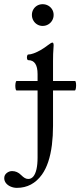

<svg xmlns="http://www.w3.org/2000/svg" viewBox="-81 -637 387 928"><path d="M-60.5 224.1Q-60.5 209 -48.8 199.5Q-37.1 189.9 -22.5 189.9Q-10.3 189.9 0.5 194.6Q11.2 199.2 21 209Q30.8 218.8 38.8 223.4Q46.9 228 55.7 228Q69.8 228 79.8 216.3Q89.8 204.6 95.2 181.4Q100.6 158.2 100.6 124V-278.8Q100.6 -346.2 55.7 -346.2Q51.3 -346.2 49.8 -353Q48.3 -359.9 50 -366.7Q51.8 -373.5 55.7 -373.5Q66.4 -373.5 82 -379.2Q97.7 -384.8 115.5 -395Q133.3 -405.3 150.9 -418.9Q159.2 -425.3 164.3 -428.2Q169.4 -431.2 172.4 -431.2Q175.3 -431.2 176.8 -427.7Q178.2 -424.3 178.2 -417.5Q176.3 -395.5 175.8 -376.2Q175.3 -356.9 175.3 -342.3V-28.8Q175.3 19.5 169.9 63.5Q158.2 155.8 121.6 207Q98.6 238.8 68.4 254.9Q38.1 271 0.5 271Q-14.6 271 -28.8 265.1Q-43 259.3 -51.8 248.5Q-60.5 237.8 -60.5 224.1ZM73.2 -564.9Q73.2 -579.6 80.1 -591.3Q86.9 -603 98.6 -609.9Q110.4 -616.7 125 -616.7Q139.6 -616.7 151.9 -609.9Q164.1 -603 171.1 -591.3Q178.2 -579.6 178.2 -564.9Q178.2 -550.3 171.1 -538.1Q164.1 -525.9 151.9 -518.8Q139.6 -511.7 125 -511.7Q110.8 -511.7 98.9 -518.8Q86.9 -525.9 80.1 -538.1Q73.2 -550.3 73.2 -564.9ZM-0.5 -245.6H281.2Q285.2 -245.6 286.4 -234.1Q287.6 -222.7 285.9 -211.2Q284.2 -199.7 280.3 -199.7H-0.5Q-4.9 -199.7 -6.3 -211.2Q-7.8 -222.7 -6.1 -234.1Q-4.4 -245.6 -0.5 -245.6Z"/></svg>

Font: Junicode Two Beta VF
Style: Regular
Weight: 400
Designer: Peter S. Baker
Foundry: Briery Creek Software
Version: Version 1.031 beta; ttfautohint (v1.8.1.43-b0c9)